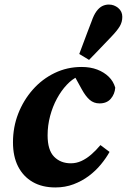

<svg xmlns="http://www.w3.org/2000/svg" viewBox="-20 -808 557 843"><path d="M223 15Q165 15 123.5 -9Q82 -33 59.5 -77Q37 -121 37 -183Q37 -250 60 -309Q83 -368 124 -414.5Q165 -461 220 -487.5Q275 -514 338 -514Q377 -514 407 -502.5Q437 -491 457.5 -471Q478 -451 486 -423Q484 -395 466.5 -374.5Q449 -354 417 -354Q392 -354 374 -369.5Q356 -385 339 -416L301 -485H355V-472H322Q297 -461 273 -435.5Q249 -410 230 -375Q211 -340 200 -298.5Q189 -257 189 -214Q189 -149 217.5 -120Q246 -91 291 -91Q315 -91 337 -101Q359 -111 380 -129Q401 -147 421 -171L461 -141Q446 -114 423 -86Q400 -58 370 -35.5Q340 -13 303 1Q266 15 223 15ZM328 -571Q337 -595 346 -619Q355 -643 364 -667Q373 -691 382 -714Q392 -743 404 -759Q416 -775 429.5 -781.5Q443 -788 458 -788Q481 -788 499 -773Q517 -758 517 -734Q517 -711 505.5 -692Q494 -673 470 -648Q454 -631 437 -613.5Q420 -596 404 -579Q388 -562 371 -545Z"/></svg>

Font: Source Serif 4
Style: Bold Italic
Weight: 700
Italic angle: -12°
Designer: Frank Grießhammer
Foundry: Adobe Systems Incorporated
Version: Version 4.004;hotconv 1.0.116;makeotfexe 2.5.65601